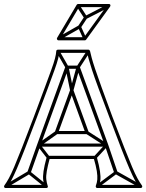

<svg xmlns="http://www.w3.org/2000/svg" viewBox="-33 -938 736 966"><path d="M105 -73 121 -67 170 -205Q170 -205 170 -205Q170 -205 170 -205L312 -597Q313 -599 307.5 -595.5Q302 -592 304 -592H360Q362 -592 356.5 -595.5Q351 -599 352 -597L495 -205Q496 -205 495.5 -205Q495 -205 495 -205L542 -67L558 -73L511 -211Q511 -211 511 -211Q511 -211 511 -211L368 -603Q365 -608 360 -608H304Q299 -608 296 -603L154 -211Q154 -211 154 -211Q154 -211 154 -211ZM503 -200V-216H162V-200ZM265 -684 251 -676 297 -596Q297 -595 296.5 -597Q296 -599 296 -598L320 -481Q322 -475 328 -475Q334 -475 336 -481L368 -598Q368 -599 367 -597Q366 -595 367 -596L419 -676L405 -684L353 -604Q353 -604 353 -603.5Q353 -603 352 -602L320 -485Q319 -479 328.5 -478.5Q338 -478 336 -485L312 -602Q312 -602 311.5 -602.5Q311 -603 311 -604ZM256 -264 246 -278 157 -215Q155 -213 154.5 -209.5Q154 -206 156 -203L204 -141L216 -151L168 -213Q167 -215 165.5 -207.5Q164 -200 167 -201ZM409 -278 401 -264 499 -201Q502 -200 500.5 -208Q499 -216 497 -213L440 -151L452 -141L509 -203Q511 -205 511 -209Q511 -213 507 -215ZM195 6 205 -6 118 -76Q116 -78 113.5 -78.5Q111 -79 109 -77L-9 -7L-1 7L117 -63Q119 -65 112.5 -65.5Q106 -66 108 -64ZM671 7 679 -7 554 -77Q552 -79 549.5 -78.5Q547 -78 545 -76L451 -6L461 6L555 -64Q557 -65 550.5 -65Q544 -65 546 -63ZM210 -138H446L438 -144Q450 -103 454 -77.5Q458 -52 456.5 -35Q455 -18 449 -3Q448 1 450 4.5Q452 8 456 8H675Q680 8 682 3.5Q684 -1 681 -5Q670 -20 658.5 -41Q647 -62 631.5 -98.5Q616 -135 592 -196Q568 -257 532 -352Q499 -441 478 -499Q457 -557 445.5 -591.5Q434 -626 428.5 -646.5Q423 -667 420 -681Q419 -684 417 -686Q415 -688 412 -688H258Q255 -688 252.5 -686Q250 -684 250 -680Q249 -665 243.5 -643.5Q238 -622 225 -586.5Q212 -551 191 -494Q170 -437 138 -352Q102 -257 78 -196Q54 -135 38.5 -98.5Q23 -62 11.5 -41Q0 -20 -11 -5Q-14 -1 -12 3.5Q-10 8 -5 8H200Q205 8 207 4.5Q209 1 207 -3Q202 -18 200 -35Q198 -52 202.5 -77.5Q207 -103 218 -144ZM320 -480 397 -268 405 -279H251L259 -268L336 -480ZM210 -154Q207 -154 205 -152.5Q203 -151 202 -148Q190 -104 186 -76.5Q182 -49 184.5 -31Q187 -13 193 3L200 -8H-5L1 5Q13 -10 24.5 -31.5Q36 -53 52 -90Q68 -127 92 -188.5Q116 -250 152 -346Q185 -433 206.5 -491Q228 -549 241 -585Q254 -621 259.5 -643Q265 -665 266 -680L258 -672H412L404 -679Q407 -664 412.5 -643.5Q418 -623 429.5 -587.5Q441 -552 462.5 -494Q484 -436 518 -346Q554 -250 578 -188.5Q602 -127 618 -90Q634 -53 645.5 -31.5Q657 -10 669 5L675 -8H456L463 3Q470 -13 472 -31Q474 -49 470 -76.5Q466 -104 454 -148Q453 -151 451 -152.5Q449 -154 446 -154ZM336 -486Q334 -491 328 -491Q322 -491 320 -486L243 -274Q242 -270 244.5 -266.5Q247 -263 251 -263H405Q410 -263 412 -266.5Q414 -270 413 -274ZM405 -846 391 -854 360 -807 374 -799ZM366 -914 352 -906 391 -846Q393 -843 396 -842.5Q399 -842 402 -843L519 -903L511 -917L394 -857Q392 -856 399.5 -854Q407 -852 405 -854ZM387 -740 401 -746 374 -806Q373 -810 369.5 -811Q366 -812 363 -810L257 -750L265 -736L371 -796Q374 -798 366.5 -800.5Q359 -803 360 -800ZM268 -739 367 -906 360 -902H515L509 -915L388 -748L394 -751H261ZM254 -747Q252 -743 254.5 -739Q257 -735 261 -735H394Q396 -735 397.5 -736Q399 -737 400 -738L521 -905Q524 -910 522 -914Q520 -918 515 -918H360Q356 -918 353 -914Z"/></svg>

Font: Tilt Prism
Style: Regular
Weight: 400
Version: Version 1.000